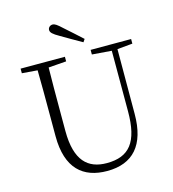

<svg xmlns="http://www.w3.org/2000/svg" viewBox="-134 -1042 1055 1168"><g transform="rotate(-15 394.0 -458.5)"><path d="M471 -797C434 -830 398 -864 363 -894C333 -922 319 -932 305 -932C289 -932 276 -920 276 -905C276 -889 290 -876 329 -854C371 -829 415 -804 459 -779ZM397 15C559 15 647 -81 647 -278L648 -723H612V-303C612 -109 548 -32 407 -32C288 -32 213 -99 213 -286V-387C213 -502 213 -613 215 -723H145C147 -612 147 -500 147 -387V-271C147 -67 246 15 397 15ZM48 -694 175 -684H194L327 -694V-723H48ZM489 -694 618 -684H636L744 -694V-723H489Z"/></g></svg>

Font: Source Han Serif CN VF
Style: Regular
Weight: 250
Designer: Ryoko NISHIZUKA 西塚涼子 (kana & ideographs); Frank Grießhammer (Latin, Greek & Cyrillic); Wenlong ZHANG 张文龙 (bopomofo); San
Foundry: Adobe
Version: Version 2.002;hotconv 1.1.0;makeotfexe 2.6.0